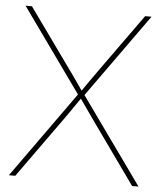

<svg xmlns="http://www.w3.org/2000/svg" viewBox="-52 -774 694 820"><g transform="rotate(5 294.5 -364.0)"><path d="M16.6 0 286.6 -377.9V-360.8L24.4 -727.5H51.8L214.8 -500Q229.5 -480 243.4 -460.2Q257.3 -440.4 271.5 -420.4Q285.6 -400.4 299.3 -379.9H289.6Q303.7 -400.4 317.6 -420.4Q331.5 -440.4 345.7 -460.2Q359.9 -480 374 -500L537.1 -727.5H564.5L302.2 -360.8V-377.9L572.3 0H544.9L372.1 -242.2Q358.4 -261.7 344.7 -281Q331.1 -300.3 317.4 -319.8Q303.7 -339.4 290 -358.9H298.8Q285.2 -339.4 271.7 -319.8Q258.3 -300.3 244.9 -281Q231.4 -261.7 217.3 -242.2L43.9 0Z"/></g></svg>

Font: Inter 28pt Thin
Style: Regular
Weight: 250
Designer: Rasmus Andersson
Foundry: rsms
Version: Version 4.001;git-66647c0bb